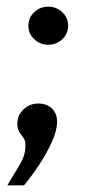

<svg xmlns="http://www.w3.org/2000/svg" viewBox="-20 -408 270 575"><path d="M124 -274Q100 -274 82.5 -290.5Q65 -307 65 -331Q65 -355 82.5 -371.5Q100 -388 124 -388Q149 -388 166.5 -371.5Q184 -355 184 -331Q184 -307 166.5 -290.5Q149 -274 124 -274ZM2 147Q22 114 39 85.5Q56 57 56 31Q57 14 51 6Q45 -2 38.5 -11.5Q32 -21 32 -39Q32 -63 50.5 -80.5Q69 -98 95 -98Q120 -98 135.5 -83Q151 -68 151 -44Q151 -17 135 18Q119 53 96 87.5Q73 122 52 147Z"/></svg>

Font: Alumni Sans Thin
Style: Bold Italic
Weight: 700
Italic angle: -8°
Version: Version 1.016